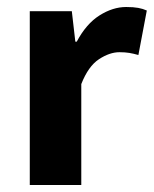

<svg xmlns="http://www.w3.org/2000/svg" viewBox="-20 -528 439 548"><path d="M65 0V-496H185L195 -409H199Q226 -460 264 -484Q302 -508 340 -508Q361 -508 374.5 -505.5Q388 -503 399 -498L375 -371Q361 -375 349 -377Q337 -379 321 -379Q293 -379 262.5 -359Q232 -339 212 -288V0Z"/></svg>

Font: hySource Sans Pro
Style: Bold
Weight: 700
Designer: Paul D. Hunt
Foundry: Adobe Systems Incorporated
Version: Version 2.021;PS 2.000;hotconv 1.0.86;makeotf.lib2.5.63406